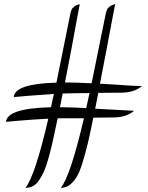

<svg xmlns="http://www.w3.org/2000/svg" viewBox="-20 -740 709 922"><path d="M103 -279 46 -274Q51 -338 251 -343Q267 -420 289 -531.5Q311 -643 318 -675Q321 -687 323.5 -693.5Q326 -700 336 -708Q346 -716 363 -720Q360 -707 350 -651.5Q340 -596 323.5 -507.5Q307 -419 292 -344H296Q340 -344 420 -340Q436 -418 458.5 -530.5Q481 -643 488 -675Q491 -687 493.5 -693.5Q496 -700 506 -708Q516 -716 533 -720Q530 -707 519.5 -650Q509 -593 492 -504Q475 -415 460 -338Q487 -337 529.5 -334Q572 -331 604 -329Q636 -327 662 -327Q625 -295 561 -295Q539 -295 503 -294.5Q467 -294 452 -294Q438 -223 437 -218Q612 -208 624 -208Q587 -176 524 -176Q457 -176 428 -175Q413 -99 402 -53Q391 -7 377 39Q363 85 348.5 109Q334 133 315 147.5Q296 162 272 162Q318 106 383 -172H257Q243 -107 235 -69.5Q227 -32 215 12Q203 56 193 79Q183 102 169 123.5Q155 145 138.5 153.5Q122 162 102 162Q148 106 212 -170Q148 -167 65 -160L9 -155Q14 -220 225 -225Q234 -271 239 -289Q115 -280 103 -279ZM281 -291 268 -225Q314 -225 394 -221L410 -293Q355 -293 281 -291Z"/></svg>

Font: Dancing Script
Style: Regular
Weight: 400
Designer: Pablo Impallari
Foundry: Pablo Impallari. www.impallari.com
Version: Version 1.002